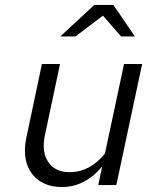

<svg xmlns="http://www.w3.org/2000/svg" viewBox="-20 -746 640 774"><path d="M230 8Q176 8 139 -17Q102 -42 88 -87Q74 -132 86 -190L149 -488H222L161 -201Q147 -134 174.5 -93Q202 -52 260 -52Q343 -52 403 -127L480 -488H553L449 0H376L392 -75Q358 -34 317 -13Q276 8 230 8ZM223 -599 360 -726H437L524 -599H468L395 -683L284 -599Z"/></svg>

Font: Red Hat Mono
Style: Italic
Weight: 300
Italic angle: -12°
Monospace: yes
Designer: Pentagram, MCKL
Foundry: Pentagram, MCKL
Version: Version 1.023